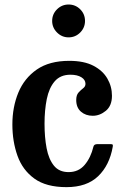

<svg xmlns="http://www.w3.org/2000/svg" viewBox="-20 -796 542 830"><path d="M33.5 -258Q33.5 -333 59.2 -395.5Q85 -458 139.2 -495.5Q193.5 -533 279.5 -533Q343 -533 383.8 -511.8Q424.5 -490.5 444.2 -456.2Q464 -422 464 -382Q464 -339 437.8 -317.2Q411.5 -295.5 381 -295.5Q350.5 -295.5 330 -313.2Q309.5 -331 309.5 -363.5Q309.5 -385 319.5 -396Q329.5 -407 339.5 -414.5Q349.5 -422 349.5 -433.5Q349.5 -451 331.8 -462Q314 -473 284.5 -473Q241 -473 216.5 -444.5Q192 -416 182.2 -367.8Q172.5 -319.5 172.5 -261Q172.5 -202.5 181.5 -155.2Q190.5 -108 213 -80Q235.5 -52 276.5 -52Q319.5 -52 346 -83.2Q372.5 -114.5 384 -162.5Q386.5 -173 401.5 -173H456Q465.5 -173 467 -171Q468.5 -169 467.5 -162Q453.5 -81.5 404.2 -34.2Q355 13 267.5 13Q179.5 13 128.5 -24Q77.5 -61 55.5 -122.8Q33.5 -184.5 33.5 -258ZM276.5 -634.5Q247.5 -634.5 226.5 -655.5Q205.5 -676.5 205.5 -705.5Q205.5 -735 226.5 -755.8Q247.5 -776.5 276.5 -776.5Q306 -776.5 326.8 -755.8Q347.5 -735 347.5 -705.5Q347.5 -676.5 326.8 -655.5Q306 -634.5 276.5 -634.5Z"/></svg>

Font: Besley* Narrow Semi
Style: Regular
Weight: 600
Width: 4
Designer: Owen Earl
Foundry: indestructible type*
Version: Version 3.000; ttfautohint (v1.8.3)